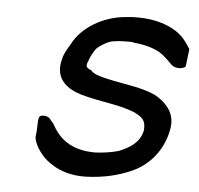

<svg xmlns="http://www.w3.org/2000/svg" viewBox="-42 -532 592 571"><g transform="rotate(5 254.0 -246.5)"><path d="M133 -344C120 -295 147 -267 182 -252C227 -234 296 -229 342 -214C352 -210 362 -208 369 -203C390 -192 397 -180 394 -154C384 -116 356 -102 326 -89C306 -83 280 -79 255 -78C180 -78 145 -113 124 -153C121 -156 119 -159 116 -162C109 -175 91 -176 82 -171C79 -165 78 -159 78 -152L77 -127L75 -107C78 -89 89 -70 105 -52C131 -26 172 -2 236 -4C289 -6 331 -17 368 -33C422 -56 460 -105 471 -161C482 -207 459 -236 432 -255C396 -282 324 -287 270 -300C250 -305 232 -309 222 -321C208 -326 204 -331 212 -348L214 -354C218 -364 226 -379 233 -387C242 -395 264 -410 280 -412C291 -414 303 -415 317 -415H334C337 -415 340 -414 344 -413C371 -411 397 -404 416 -394C435 -384 447 -369 460 -357C477 -343 504 -352 502 -359L508 -409C503 -415 497 -427 487 -438C465 -464 420 -487 355 -489H332C325 -488 317 -488 310 -487C247 -482 181 -445 155 -392C146 -377 136 -362 133 -344Z"/></g></svg>

Font: SolarCharger
Style: 552
Weight: 400
Designer: Mew Too
Foundry: Cannot Into Space Fonts/KineticPlasma Fonts
Version: Version 1.100